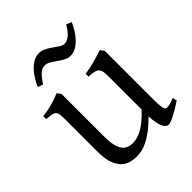

<svg xmlns="http://www.w3.org/2000/svg" viewBox="-192 -784 914 914"><g transform="rotate(-45 265.0 -326.5)"><path d="M522 -40Q503.9 -28.3 487.3 -18.3Q470.7 -8.3 456.5 -1Q442.4 6.3 431.6 10.5Q420.9 14.6 415 14.6Q397.9 14.6 387.2 -8.1Q376.5 -30.8 373.5 -81.1Q343.3 -50.8 318.1 -32Q293 -13.2 271.7 -2.9Q250.5 7.3 232.7 11Q214.8 14.6 199.2 14.6Q176.3 14.6 155.3 8.3Q134.3 2 118.2 -14.9Q102.1 -31.7 92.5 -61Q83 -90.3 83 -136.2V-347.2Q83 -370.6 81.5 -383.5Q80.1 -396.5 74 -403.1Q67.9 -409.7 55.2 -412.1Q42.5 -414.6 20 -417V-436.5Q37.6 -438.5 53 -441.4Q68.4 -444.3 82.8 -448.2Q97.2 -452.1 111.8 -457.3Q126.5 -462.4 142.6 -468.8L156.2 -449.7V-163.1Q156.2 -128.9 161.4 -106Q166.5 -83 176 -69.3Q185.5 -55.7 199.5 -49.8Q213.4 -43.9 231 -43.9Q246.6 -43.9 262.9 -48.6Q279.3 -53.2 296.6 -63.2Q314 -73.2 333 -89.1Q352.1 -105 373.5 -127.9V-347.2Q373.5 -369.1 371.3 -382.3Q369.1 -395.5 361.8 -402.8Q354.5 -410.2 341.1 -413.1Q327.6 -416 305.2 -417V-436.5Q340.3 -440.9 372.6 -450.2Q404.8 -459.5 432.1 -468.8L446.8 -449.7V-124Q446.8 -93.8 449 -74.7Q451.2 -55.7 458 -50.8Q463.9 -46.9 478 -49.1Q492.2 -51.3 517.1 -62ZM432.6 -657.2Q423.8 -637.2 411.6 -617.7Q399.4 -598.1 384.5 -582.5Q369.6 -566.9 352.1 -557.1Q334.5 -547.4 315.4 -547.4Q298.3 -547.4 283 -555.9Q267.6 -564.5 252.9 -575Q238.3 -585.4 223.9 -594Q209.5 -602.5 195.3 -602.5Q175.8 -602.5 159.7 -586.7Q143.6 -570.8 125.5 -543.5L99.6 -553.2Q108.4 -573.2 120.4 -593Q132.3 -612.8 147.5 -628.4Q162.6 -644 179.9 -653.8Q197.3 -663.6 216.3 -663.6Q234.9 -663.6 251.5 -655Q268.1 -646.5 282.7 -636Q297.4 -625.5 310.5 -616.9Q323.7 -608.4 335.4 -608.4Q354 -608.4 371.8 -624Q389.6 -639.6 406.2 -668.5Z"/></g></svg>

Font: Gentium Plus Eur
Style: Regular
Weight: 400
Designer: J. Victor Gaultney, Annie Olsen, Iska Routamaa, Becca Hirsbrunner
Foundry: SIL International
Version: Version 5.000